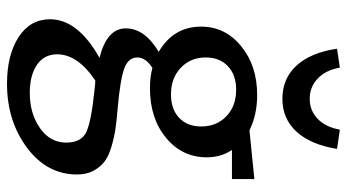

<svg xmlns="http://www.w3.org/2000/svg" viewBox="-241 -460 990 548"><g transform="rotate(90 254.0 -186.0)"><path d="M262 -497Q204 -497 167 -537.5Q130 -578 119 -653L173 -661Q180 -621 204 -598Q228 -575 262 -575Q296 -575 319.5 -598Q343 -621 350 -661L405 -653Q393 -578 356 -537.5Q319 -497 262 -497ZM491 -417V-353H408Q429 -322 429 -281Q429 -211 373.5 -165Q318 -119 232 -119Q199 -119 174 -126Q144 -107 144 -83Q144 -57 176 -45.5Q208 -34 288 -27Q324 -24 348 -20.5Q372 -17 399 -9Q426 -1 441.5 11Q457 23 467.5 42.5Q478 62 478 89Q478 175 401.5 232Q325 289 219 289Q137 289 86 256Q35 223 35 166Q35 87 145 25Q61 4 61 -50Q61 -104 128 -144Q56 -186 56 -265Q56 -334 112 -379.5Q168 -425 251 -425Q308 -425 352 -403ZM249 -179Q292 -179 316.5 -202.5Q341 -226 341 -265Q341 -309 312 -337Q283 -365 236 -365Q194 -365 169 -341.5Q144 -318 144 -278Q144 -235 173.5 -207Q203 -179 249 -179ZM387 120Q387 76 355.5 62Q324 48 234 39Q218 37 210 37Q135 87 135 146Q135 183 165 203.5Q195 224 245 224Q304 224 345.5 195Q387 166 387 120Z"/></g></svg>

Font: EauTestText Semibold
Style: Regular
Weight: 600
Designer: Christian Thalmann (Catharsis Fonts)
Version: Version 0.001;PS 000.001;hotconv 1.0.88;makeotf.lib2.5.64775